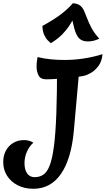

<svg xmlns="http://www.w3.org/2000/svg" viewBox="-78 -1135 656 1191"><path d="M129 36Q74 36 32 14.5Q-10 -7 -34 -44.5Q-58 -82 -58 -130Q-58 -170 -41.5 -200.5Q-25 -231 4 -248.5Q33 -266 71 -266Q103 -266 129 -250Q104 -228 89 -194Q74 -160 74 -123Q74 -82 90.5 -59Q107 -36 137 -36Q168 -36 191.5 -52Q215 -68 231 -110.5Q247 -153 257 -231Q267 -309 271.5 -432Q276 -555 276 -733L417 -738L380 -323Q364 -148 300 -56Q236 36 129 36ZM209 -643Q173 -643 161 -667.5Q149 -692 149 -721Q149 -740 151 -755.5Q153 -771 155 -781Q196 -771 238 -767Q280 -763 321 -763Q381 -763 440.5 -772Q500 -781 558 -799Q554 -754 532.5 -725.5Q511 -697 485.5 -682.5Q460 -668 440 -664Q410 -658 365.5 -653.5Q321 -649 278.5 -646Q236 -643 209 -643ZM237 -867Q230 -873 218 -885Q206 -897 196 -919Q186 -941 185 -974Q256 -1013 299 -1045.5Q342 -1078 374 -1115Q403 -1113 418.5 -1101Q434 -1089 443.5 -1068Q453 -1047 463 -1020Q473 -993 490 -961Q507 -929 538 -895Q516 -885 499.5 -881.5Q483 -878 466 -878Q433 -878 414 -896Q395 -914 382.5 -960Q370 -1006 355 -1088L390 -1038Q372 -1007 353 -977.5Q334 -948 307 -920.5Q280 -893 237 -867Z"/></svg>

Font: Merienda
Style: Bold
Weight: 700
Designer: Eduardo Rodriguez Tunni
Foundry: Eduardo Rodriguez Tunni
Version: Version 2.001